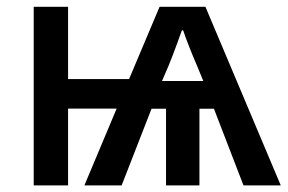

<svg xmlns="http://www.w3.org/2000/svg" viewBox="-20 -561 873 581"><path d="M601.6 -540.5 829.6 0H716.8L627.4 -231.9H583.5V0H482.4V-231.9H438.5L348.1 0H235.4L333 -232.4H186V0H82V-540.5H186V-321.8H370.6L462.9 -540.5ZM534.2 -469.2H530.3Q525.4 -455.1 517.8 -434.3Q510.3 -413.6 502.7 -393.8Q495.1 -374 490.2 -362.3L470.2 -315.9H595.2L574.7 -365.7Q565.9 -385.7 553.2 -417.7Q540.5 -449.7 534.2 -469.2Z"/></svg>

Font: Open Sans SemiBold
Style: Regular
Weight: 600
Designer: Monotype Design Team
Foundry: Monotype Imaging Inc.
Version: Version 3.003; ttfautohint (v1.8.4)